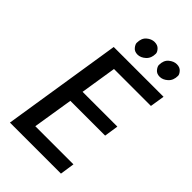

<svg xmlns="http://www.w3.org/2000/svg" viewBox="-250 -925 1011 1011"><g transform="rotate(45 255.5 -419.5)"><path d="M142 -81H426L414 0H34L139 -668H510L497 -587H222L190 -385H449L437 -306H178ZM321 -800Q321 -766 300 -747Q279 -728 256 -728Q233 -728 221 -743Q209 -758 209 -769Q209 -804 229.5 -821.5Q250 -839 273 -839Q296 -839 308.5 -825Q321 -811 321 -800ZM486 -800Q486 -766 465 -747Q444 -728 421 -728Q398 -728 386 -743Q374 -758 374 -769Q374 -804 395 -821.5Q416 -839 438.5 -839Q461 -839 473.5 -825Q486 -811 486 -800Z"/></g></svg>

Font: Rambla
Style: Italic
Weight: 400
Italic angle: -12°
Designer: Martin Sommaruga
Foundry: Martin Sommaruga
Version: Version 1.001